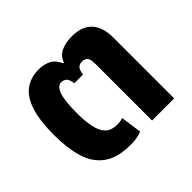

<svg xmlns="http://www.w3.org/2000/svg" viewBox="-133 -734 921 921"><g transform="rotate(-45 327.0 -274.0)"><path d="M279 10Q190 10 140.5 -26.5Q91 -63 71.5 -128.5Q52 -194 52 -281Q52 -378 71 -439Q90 -500 128.5 -529Q167 -558 223 -558Q258 -558 284.5 -544.5Q311 -531 327 -495H331Q345 -532 377 -545Q409 -558 446 -558Q515 -558 549.5 -521Q584 -484 584 -413V0H434V-385Q434 -416 424 -427Q414 -438 397 -438Q378 -438 368.5 -427Q359 -416 356 -390H297Q293 -419 282 -428.5Q271 -438 256 -438Q231 -438 217.5 -402Q204 -366 204 -280Q204 -224 212.5 -184.5Q221 -145 242 -124.5Q263 -104 302 -104Q314 -104 324 -105.5Q334 -107 341 -110L356 -3Q340 4 321 7Q302 10 279 10Z"/></g></svg>

Font: Noto Sans Thai
Style: Bold
Weight: 700
Designer: Monotype Design Team
Foundry: Monotype Imaging Inc.
Version: Version 2.001